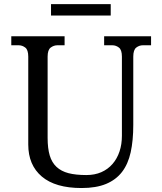

<svg xmlns="http://www.w3.org/2000/svg" viewBox="-20 -904 790 939"><path d="M295.9 -726.6V-682.6H260.7Q243.2 -682.6 228 -671.4Q212.9 -660.2 212.9 -627V-229.5Q212.9 -178.7 223.1 -144Q233.4 -109.4 256.3 -87.9Q279.3 -66.4 314.9 -57.1Q350.6 -47.9 402.3 -47.9Q443.4 -47.9 475.6 -62Q507.8 -76.2 530.3 -102.1Q552.7 -127.9 564.5 -163.1Q576.2 -198.2 576.2 -240.2V-627Q576.2 -660.2 561.5 -671.4Q546.9 -682.6 529.3 -682.6H489.3V-726.6H718.8V-682.6H678.7Q661.1 -682.6 646.5 -671.4Q631.8 -660.2 631.8 -627V-293Q631.8 -216.8 619.1 -159.2Q606.4 -101.6 576.7 -63Q546.9 -24.4 498.5 -4.4Q450.2 15.6 378.9 15.6Q251 15.6 184.6 -40.5Q118.2 -96.7 118.2 -197.3V-627Q118.2 -660.2 103.5 -671.4Q88.9 -682.6 71.3 -682.6H35.2V-726.6ZM229.5 -883.8H521.5V-828.1H229.5Z"/></svg>

Font: Subtext
Style: Regular
Weight: 400
Designer: Christopher J. Fynn
Foundry: Christopher J. Fynn for DDC
Version: Version 1.000 preliminary